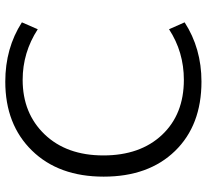

<svg xmlns="http://www.w3.org/2000/svg" viewBox="-48 -732 790 734"><g transform="rotate(90 347.0 -365.0)"><path d="M65.4 -53.7 91.8 -114.3Q180.7 -56.6 285.2 -56.6Q413.1 -56.6 493.7 -140.6Q574.2 -224.6 574.2 -365.2Q574.2 -505.9 495.6 -589.4Q417 -672.9 285.2 -672.9Q178.7 -672.9 91.8 -616.2L65.4 -675.8Q165 -740.2 292 -740.2Q459 -740.2 557.1 -639.2Q655.3 -538.1 655.3 -366.2Q655.3 -194.3 555.7 -92.3Q456.1 9.8 292 9.8Q164.1 9.8 65.4 -53.7Z"/></g></svg>

Font: GenEi M Gothic v2 Regular
Style: Regular
Weight: 400
Version: Version 2.0